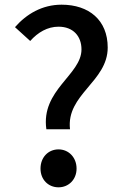

<svg xmlns="http://www.w3.org/2000/svg" viewBox="-20 -787 531 820"><path d="M178 -235H279C262 -384 440 -438 440 -584C440 -701 360 -767 243 -767C160 -767 93 -727 44 -671L109 -612C142 -649 183 -673 230 -673C293 -673 328 -632 328 -576C328 -467 154 -403 178 -235ZM230 13C273 13 307 -20 307 -67C307 -115 273 -149 230 -149C186 -149 153 -115 153 -67C153 -20 186 13 230 13Z"/></svg>

Font: Source Han Sans JP Medium
Style: Regular
Weight: 500
Designer: Ryoko NISHIZUKA 西塚涼子 (kana, bopomofo & ideographs); Paul D. Hunt (Latin, Greek & Cyrillic); Sandoll Communications 산돌커뮤니
Foundry: Adobe
Version: Version 2.002;hotconv 1.0.116;makeotfexe 2.5.65601